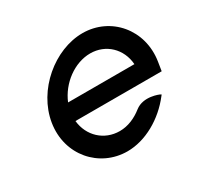

<svg xmlns="http://www.w3.org/2000/svg" viewBox="-110 -589 747 727"><g transform="rotate(-30 263.0 -225.5)"><path d="M59 -226C38 -95 132 11 254 11C333 11 415 -36 469 -106L473 -111L468 -114C468 -114 408 -141 366 -108C337 -85 303 -70 267 -70C199 -70 147 -119 140 -187H517L523 -225C544 -356 451 -462 329 -462C207 -462 80 -357 59 -226ZM151 -262C179 -330 247 -381 316 -381C384 -381 436 -331 441 -262Z"/></g></svg>

Font: Charger Pro
Style: BdNarObl
Weight: 700
Designer: Jasper
Foundry: Cannot Into Space Fonts
Version: Version 1.09